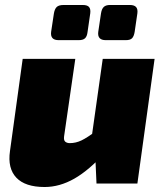

<svg xmlns="http://www.w3.org/2000/svg" viewBox="-20 -736 658 770"><path d="M282 -500 237 -189Q235 -173 242 -167.5Q249 -162 260 -162Q284 -162 307 -173Q330 -184 367 -212L403 -126Q337 -53 278 -19.5Q219 14 159 14Q81 14 45.5 -23.5Q10 -61 20 -130L71 -500ZM600 -500 531 0H367L361 -134L342 -146L392 -500ZM312 -716Q330 -716 337 -708Q344 -700 342 -683L331 -607Q329 -590 321 -582.5Q313 -575 296 -575H215Q181 -575 185 -608L196 -681Q199 -700 207.5 -708Q216 -716 235 -716ZM501 -716Q518 -716 525.5 -708Q533 -700 531 -683L520 -608Q517 -590 509.5 -582.5Q502 -575 485 -575H404Q370 -575 374 -608L385 -682Q388 -701 396.5 -708.5Q405 -716 421 -716Z"/></svg>

Font: Exo 2 Black
Style: Italic
Weight: 900
Italic angle: -8°
Designer: Natanael Gama
Foundry: Natanael Gama
Version: Version 2.010